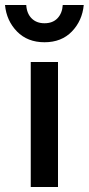

<svg xmlns="http://www.w3.org/2000/svg" viewBox="-57 -748 355 768"><path d="M66 -500H175V0H66ZM-37 -728H48Q50 -694 69.5 -674.5Q89 -655 121 -655Q154 -655 173 -675Q192 -695 194 -728H278Q272 -665 230.5 -622Q189 -579 121 -579Q53 -579 11 -622Q-31 -665 -37 -728Z"/></svg>

Font: Cairo SemiBold
Style: Regular
Weight: 600
Designer: Mohamed Gaber, Accademia di Belle Arti di Urbino and others
Foundry: Kief Type Foundry, Accademia di Belle Arti di Urbino and others
Version: Version 3.011